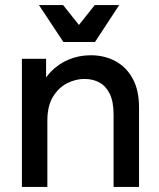

<svg xmlns="http://www.w3.org/2000/svg" viewBox="-20 -734 626 754"><path d="M66 0V-503H161V-368L134 -377Q149 -420 179 -451.5Q209 -483 249.5 -500Q290 -517 336 -517Q390 -517 433 -494Q476 -471 501 -425.5Q526 -380 526 -312V0H426V-284Q426 -335 411 -365.5Q396 -396 370.5 -410Q345 -424 311 -424Q277 -424 243.5 -407Q210 -390 188 -354Q166 -318 166 -260V0ZM133 -714H228L290 -636L352 -714H448L353 -569H229Z"/></svg>

Font: Fustat SemiBold
Style: Regular
Weight: 600
Designer: Mohamed Gaber, Khaled Hosny, Laura Garcia Mut
Foundry: Kief Type Foundry, Alif Type Foundry, Hard Type Foundry
Version: Version 1.007